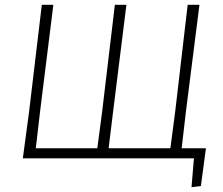

<svg xmlns="http://www.w3.org/2000/svg" viewBox="-20 -659 928 799"><path d="M75 0 101 -194 154 -639H202L147 -197L129 -42H385L405 -194L458 -639H506L451 -197L432 -42H689L709 -194L761 -639H810L754 -197L736 -42H837L816 115L777 120L787 0Z"/></svg>

Font: Alegreya Sans SC Light
Style: Italic
Weight: 300
Italic angle: -7°
Designer: Juan Pablo del Peral
Foundry: Huerta Tipografica
Version: Version 2.007